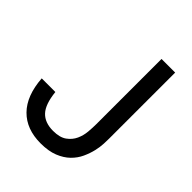

<svg xmlns="http://www.w3.org/2000/svg" viewBox="-200 -814 936 936"><g transform="rotate(45 267.5 -346.0)"><path d="M240 8Q142 8 85 -50Q28 -108 20 -220H114Q122 -143 152.5 -110.5Q183 -78 240 -78Q286 -78 311.5 -96.5Q337 -115 349 -141.5Q361 -168 363.5 -197.5Q366 -227 366 -250V-700H460V-245Q460 -232 459 -208.5Q458 -185 451.5 -157Q445 -129 431.5 -99.5Q418 -70 393.5 -46Q369 -22 331.5 -7Q294 8 240 8Z"/></g></svg>

Font: PT Root UI Medium
Style: Regular
Weight: 500
Designer: Vitaly Kuzmin
Foundry: ParaType Ltd.
Version: Version 2.001G